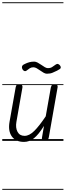

<svg xmlns="http://www.w3.org/2000/svg" viewBox="-25 -1246 581 1698"><path d="M187.5 9Q114 9 79.5 -39.5Q45 -88 59.5 -169.5L114 -476Q115 -482 119.5 -491.2Q124 -500.5 147.5 -500.5Q166.5 -500.5 170.8 -491Q175 -481.5 173.5 -473L120 -167.5Q111 -116 130 -80.2Q149 -44.5 192.5 -44.5Q234 -44.5 278 -88Q322 -131.5 379.5 -217.5L424.5 -472Q425.5 -477.5 430.8 -489Q436 -500.5 459 -500.5Q478.5 -500.5 482.2 -491.5Q486 -482.5 484.5 -474L407 -33.5Q405 -21.5 400.2 -14Q395.5 -6.5 387 -3.2Q378.5 0 365 0Q351 0 347.2 -7Q343.5 -14 346.5 -31L364 -132.5Q315.5 -55 275 -23Q234.5 9 187.5 9ZM187.5 9Q114 9 79.5 -39.5Q45 -88 59.5 -169.5L114 -476Q115 -482 119.5 -491.2Q124 -500.5 147.5 -500.5Q166.5 -500.5 170.8 -491Q175 -481.5 173.5 -473L120 -167.5Q111 -116 130 -80.2Q149 -44.5 192.5 -44.5Q234 -44.5 278 -88Q322 -131.5 379.5 -217.5L424.5 -472Q425.5 -477.5 430.8 -489Q436 -500.5 459 -500.5Q478.5 -500.5 482.2 -491.5Q486 -482.5 484.5 -474L407 -33.5Q405 -21.5 400.2 -14Q395.5 -6.5 387 -3.2Q378.5 0 365 0Q351 0 347.2 -7Q343.5 -14 346.5 -31L364 -132.5Q315.5 -55 275 -23Q234.5 9 187.5 9ZM389.5 -594Q376.5 -594 361.2 -602.5Q346 -611 330.2 -622.5Q314.5 -634 299.2 -642.5Q284 -651 270.5 -651Q251.5 -651 238.2 -642.2Q225 -633.5 209 -621Q202 -616 195 -617Q188 -618 182 -623.2Q176 -628.5 172.5 -636.2Q169 -644 169 -652Q169 -660.5 174.2 -667.2Q179.5 -674 198 -682Q215.5 -690.5 234.8 -695.8Q254 -701 277.5 -701Q292 -701 308.2 -692.2Q324.5 -683.5 340.5 -672.2Q356.5 -661 371.2 -652.2Q386 -643.5 398 -643.5Q423 -643.5 437 -653.8Q451 -664 470 -676.5Q480.5 -683.5 490.2 -679.2Q500 -675 506.2 -666.2Q512.5 -657.5 512.5 -650.5Q512.5 -641.5 505 -636Q497.5 -630.5 479.5 -621Q461 -612 440 -603Q419 -594 389.5 -594ZM-5 424.5H536V432.5H-5ZM-5 -16H536V0H-5ZM-5 -501.5H536V-493.5H-5ZM-5 -1226H536V-1218H-5Z"/></svg>

Font: Edu AU VIC WA NT Guides
Style: Regular
Weight: 400
Designer: Tina and Corey Anderson, Eben Sorkin, Mirko Velimirovic
Foundry: Google for Education
Version: Version 1.001